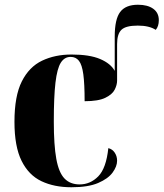

<svg xmlns="http://www.w3.org/2000/svg" viewBox="-20 -780 690 810"><path d="M281 10Q209 10 155 -15.5Q101 -41 71 -101.5Q41 -162 41 -266Q41 -375 72 -436.5Q103 -498 157.5 -524Q212 -550 282 -550Q358 -550 402.5 -531Q447 -512 464 -481V-626Q464 -699 487 -729.5Q510 -760 562 -760Q603 -760 626.5 -743Q650 -726 650 -695Q650 -669 637 -654Q610 -672 561 -672Q511 -672 492.5 -654.5Q474 -637 474 -594V-440Q474 -422 464 -402Q454 -382 424.5 -367.5Q395 -353 337 -353Q337 -426 331.5 -466.5Q326 -507 313 -523.5Q300 -540 278 -540Q252 -540 236.5 -515.5Q221 -491 214 -431.5Q207 -372 207 -267Q207 -168 217.5 -110Q228 -52 252 -27Q276 -2 316 -2Q361 -2 394.5 -36Q428 -70 437 -155Q454 -151 464 -136Q474 -121 474 -102Q474 -78 455 -52Q436 -26 394 -8Q352 10 281 10Z"/></svg>

Font: Noto Serif Display SemiCondensed ExtraBold
Style: Regular
Weight: 800
Width: 4
Designer: Monotype Design Team
Foundry: Monotype Imaging Inc.
Version: Version 2.009